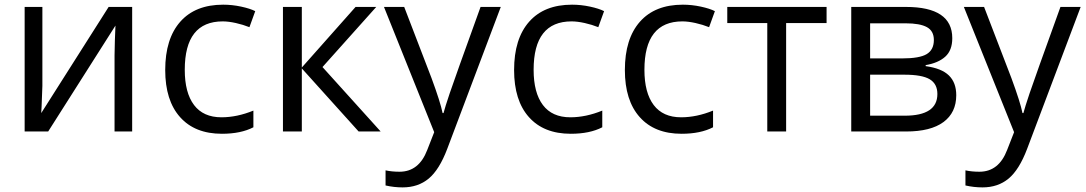

<svg xmlns="http://www.w3.org/2000/svg" viewBox="-20 -565 4665 825"><path d="M162.1 -535.2V-195.8L158.7 -106.9L157.2 -79.1L446.8 -535.2H547.9V0H472.2V-327.1L473.6 -391.6L476.1 -455.1L187 0H85.9V-535.2Z M933.6 9.8Q817.4 9.8 753.7 -61.8Q689.9 -133.3 689.9 -264.2Q689.9 -398.4 754.6 -471.7Q819.3 -544.9 939 -544.9Q977.5 -544.9 1016.1 -536.6Q1054.7 -528.3 1076.7 -517.1L1051.8 -448.2Q1024.9 -459 993.2 -466.1Q961.4 -473.1 937 -473.1Q773.9 -473.1 773.9 -265.1Q773.9 -166.5 813.7 -113.8Q853.5 -61 931.6 -61Q998.5 -61 1068.8 -89.8V-18.1Q1015.1 9.8 933.6 9.8Z M1507.8 -535.2H1596.7L1365.7 -276.9L1615.7 0H1521L1276.9 -271V0H1195.8V-535.2H1276.9V-274.9Z M1629.9 -535.2H1716.8L1834 -230Q1872.6 -125.5 1881.8 -79.1H1885.7Q1892.1 -104 1912.4 -164.3Q1932.6 -224.6 2044.9 -535.2H2131.8L1901.9 74.2Q1867.7 164.6 1822 202.4Q1776.4 240.2 1710 240.2Q1672.9 240.2 1636.7 231.9V167Q1663.6 172.9 1696.8 172.9Q1780.3 172.9 1815.9 79.1L1845.7 2.9Z M2432.6 9.8Q2316.4 9.8 2252.7 -61.8Q2189 -133.3 2189 -264.2Q2189 -398.4 2253.7 -471.7Q2318.4 -544.9 2438 -544.9Q2476.6 -544.9 2515.1 -536.6Q2553.7 -528.3 2575.7 -517.1L2550.8 -448.2Q2523.9 -459 2492.2 -466.1Q2460.4 -473.1 2436 -473.1Q2272.9 -473.1 2272.9 -265.1Q2272.9 -166.5 2312.7 -113.8Q2352.5 -61 2430.7 -61Q2497.6 -61 2567.9 -89.8V-18.1Q2514.2 9.8 2432.6 9.8Z M2908.7 9.8Q2792.5 9.8 2728.8 -61.8Q2665 -133.3 2665 -264.2Q2665 -398.4 2729.7 -471.7Q2794.4 -544.9 2914.1 -544.9Q2952.6 -544.9 2991.2 -536.6Q3029.8 -528.3 3051.8 -517.1L3026.9 -448.2Q3000 -459 2968.3 -466.1Q2936.5 -473.1 2912.1 -473.1Q2749 -473.1 2749 -265.1Q2749 -166.5 2788.8 -113.8Q2828.6 -61 2906.7 -61Q2973.6 -61 3043.9 -89.8V-18.1Q2990.2 9.8 2908.7 9.8Z M3531.7 -465.8H3357.9V0H3276.9V-465.8H3105V-535.2H3531.7Z M4071.8 -400.9Q4071.8 -348.6 4041.7 -321.5Q4011.7 -294.4 3957.5 -285.2V-280.8Q4025.9 -271.5 4057.4 -240.7Q4088.9 -210 4088.9 -155.8Q4088.9 -81.1 4033.9 -40.5Q3979 0 3873.5 0H3637.7V-535.2H3872.6Q4071.8 -535.2 4071.8 -400.9ZM4007.8 -161.1Q4007.8 -204.6 3974.9 -224.4Q3941.9 -244.1 3865.7 -244.1H3718.8V-67.9H3867.7Q4007.8 -67.9 4007.8 -161.1ZM3992.7 -393.1Q3992.7 -432.1 3962.6 -448.5Q3932.6 -464.8 3871.6 -464.8H3718.8V-314H3856Q3931.2 -314 3961.9 -332.5Q3992.7 -351.1 3992.7 -393.1Z M4121.6 -535.2H4208.5L4325.7 -230Q4364.3 -125.5 4373.5 -79.1H4377.4Q4383.8 -104 4404.1 -164.3Q4424.3 -224.6 4536.6 -535.2H4623.5L4393.6 74.2Q4359.4 164.6 4313.7 202.4Q4268.1 240.2 4201.7 240.2Q4164.6 240.2 4128.4 231.9V167Q4155.3 172.9 4188.5 172.9Q4272 172.9 4307.6 79.1L4337.4 2.9Z"/></svg>

Font: f06597129
Style: Regular
Weight: 400
Foundry: Ascender Corporation
Version: Version 1.10